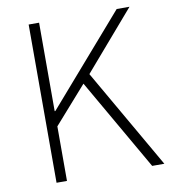

<svg xmlns="http://www.w3.org/2000/svg" viewBox="-82 -799 778 870"><g transform="rotate(-10 307.5 -364.0)"><path d="M108 0V-728H156V-321H159L513 -728H572L340 -459L604 0H548L306 -421L156 -251V0Z"/></g></svg>

Font: Noto Sans KR ExtraLight
Style: Regular
Weight: 250
Designer: Ryoko NISHIZUKA  (kana, bopomofo & ideographs); Paul D. Hunt (Latin, Greek & Cyrillic); Sandoll Communications , Soo-you
Foundry: Adobe
Version: Version 2.004-H2;hotconv 1.0.118;makeotfexe 2.5.65603